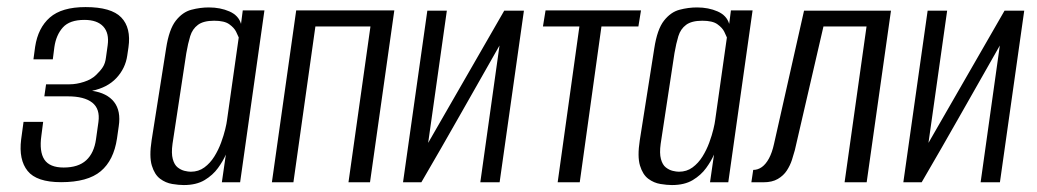

<svg xmlns="http://www.w3.org/2000/svg" viewBox="-20 -525 2988 553"><path d="M156 -0.3Q85.5 -0.3 59.6 -32.6Q33.6 -64.8 40.9 -123.4L47.8 -174H104.3L99.2 -134.5Q92.7 -88.4 107.8 -65.4Q123 -42.5 163.3 -42.5Q205.6 -42.5 228.3 -63.4Q251 -84.3 256.5 -123.9L263.5 -173.6Q268.7 -211.4 245.6 -229.5Q222.6 -247.5 175.6 -247.5H107.7L112.7 -282.2H180.6Q200.2 -282.2 221.8 -289.2Q243.4 -296.1 256.8 -309.1Q268.8 -320.5 276 -331.5Q283.3 -342.5 285.3 -360.1L290.1 -394.5Q295 -429.6 277.4 -448.7Q259.8 -467.7 223.1 -467.7Q180.6 -467.7 161.1 -446Q141.6 -424.3 136.6 -389.3L132.1 -354.1H76.3L81.2 -390.3Q89.5 -444.8 123.7 -474.7Q158 -504.6 226.3 -504.6Q300.5 -504.6 329.2 -474.8Q358 -445 350 -388.7L346.5 -364.9Q341.2 -328.2 315.4 -300.4Q289.5 -272.7 245.1 -263.5Q288.5 -257.1 308.6 -231.3Q328.7 -205.4 322 -161.4L317 -126.3Q307.7 -63.3 270.1 -31.8Q232.5 -0.3 156 -0.3Z M509.3 8Q495.1 8 476.1 4.9Q457.1 1.8 441.2 -10.1Q425.2 -22 417.3 -48.1Q409.4 -74.2 416.7 -121L458.5 -386Q466.9 -440.7 486.4 -465.5Q505.9 -490.3 531.2 -496.9Q556.5 -503.6 581.6 -503.6Q614.5 -503.6 640.8 -492.1Q667.2 -480.5 674.2 -456.2L679.2 -495H741.6L671.6 0H619L630.5 -79.8Q622.5 -61.3 607.8 -41Q593.1 -20.7 569.3 -6.3Q545.4 8 509.3 8ZM529.5 -30.4Q551.9 -30.4 568.7 -42.8Q585.5 -55.2 597.3 -74.2Q609.1 -93.2 616.8 -114.2Q624.5 -135.2 628.7 -152.7Q632.9 -170.2 633.9 -179.3L667.6 -417.1Q665.6 -422.4 660 -433.7Q654.5 -445 640.4 -455.1Q626.4 -465.3 596.8 -465.3Q566 -465.3 550.1 -453.4Q534.2 -441.6 527.8 -420.8Q521.4 -399.9 516.6 -371.8L476.9 -110.9Q473.1 -83.5 477.6 -67Q482.1 -50.4 491.6 -42.9Q501.2 -35.4 511.6 -32.9Q522.1 -30.4 529.5 -30.4Z M763.1 0 833.1 -495H1115.7L1045.7 0H983.7L1047 -448.8H888.4L825.1 0Z M1140.8 0 1210.8 -494.3H1267L1213.2 -113.5L1432.3 -494.3H1489L1419 0H1363.4L1418.7 -393.9Q1362.3 -295 1306.8 -196.9Q1251.3 -98.9 1193.6 0Z M1586.2 0 1648.8 -448.8H1543.8L1551.3 -495H1826.2L1818.7 -448.8H1712.3L1649.8 0Z M1915.3 8Q1901.1 8 1882.1 4.9Q1863.1 1.8 1847.2 -10.1Q1831.2 -22 1823.3 -48.1Q1815.4 -74.2 1822.7 -121L1864.5 -386Q1872.9 -440.7 1892.4 -465.5Q1911.9 -490.3 1937.2 -496.9Q1962.5 -503.6 1987.6 -503.6Q2020.5 -503.6 2046.8 -492.1Q2073.2 -480.5 2080.2 -456.2L2085.2 -495H2147.6L2077.6 0H2025L2036.5 -79.8Q2028.5 -61.3 2013.8 -41Q1999.1 -20.7 1975.3 -6.3Q1951.4 8 1915.3 8ZM1935.5 -30.4Q1957.9 -30.4 1974.7 -42.8Q1991.5 -55.2 2003.3 -74.2Q2015.1 -93.2 2022.8 -114.2Q2030.5 -135.2 2034.7 -152.7Q2038.9 -170.2 2039.9 -179.3L2073.6 -417.1Q2071.6 -422.4 2066 -433.7Q2060.5 -445 2046.4 -455.1Q2032.4 -465.3 2002.8 -465.3Q1972 -465.3 1956.1 -453.4Q1940.2 -441.6 1933.8 -420.8Q1927.4 -399.9 1922.6 -371.8L1882.9 -110.9Q1879.1 -83.5 1883.6 -67Q1888.1 -50.4 1897.6 -42.9Q1907.2 -35.4 1917.6 -32.9Q1928.1 -30.4 1935.5 -30.4Z M2144.1 0 2149.4 -35.6Q2162.8 -35.6 2174.4 -43.9Q2185.9 -52.2 2194.9 -68.9Q2203.9 -85.7 2209.3 -110.4L2295.8 -494.3H2546.2L2476.2 0H2412.6L2475.8 -448.7H2351.7L2269.3 -92.5Q2266 -80.2 2260.9 -64.3Q2255.7 -48.5 2246.2 -33.8Q2236.7 -19.2 2220.3 -9.6Q2204 0 2179 0Z M2581.8 0 2651.8 -494.3H2708L2654.2 -113.5L2873.3 -494.3H2930L2860 0H2804.4L2859.7 -393.9Q2803.3 -295 2747.8 -196.9Q2692.3 -98.9 2634.6 0Z"/></svg>

Font: Alumni Sans Thin
Style: Italic
Weight: 100
Italic angle: -8°
Designer: Robert E. Leuschke
Foundry: Robert E. Leuschke
Version: Version 1.016